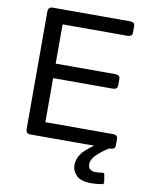

<svg xmlns="http://www.w3.org/2000/svg" viewBox="-97 -770 814 1044"><g transform="rotate(10 310.0 -248.0)"><path d="M107.4 0Q83 0 83 -26.9V-673.3Q83 -700.2 107.4 -700.2H534.7Q561.5 -700.2 561.5 -678.2V-642.1Q561.5 -620.1 534.7 -620.1H176.8V-403.3H505.4Q532.2 -403.3 532.2 -381.3V-345.2Q532.2 -323.2 505.4 -323.2H176.8V-80.1H549.3Q576.2 -80.1 576.2 -58.1V-22Q576.2 0 549.3 0H545.9Q531.2 4.9 491.2 38.6Q451.2 72.3 451.2 103Q451.2 122.6 462.6 131.3Q474.1 140.1 490.7 140.1Q515.1 140.1 529.8 136.7Q540 134.3 542 146L548.3 184.6Q550.3 196.3 539.6 198.2Q507.8 203.6 479.5 203.6Q422.9 203.6 397.9 179Q373 154.3 373 124.5Q373 98.6 383.5 76.9Q394 55.2 412.8 37.6Q431.6 20 458 1V-1Q438.5 0 418.9 0Z"/></g></svg>

Font: Istok Web
Style: Regular
Weight: 400
Designer: Andrey V. Panov
Foundry: Andrey V. Panov
Version: Version 1.0.2g